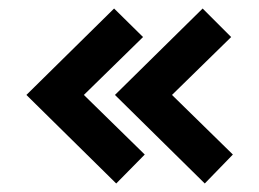

<svg xmlns="http://www.w3.org/2000/svg" viewBox="-20 -577 609 451"><path d="M250 -354 461 -146 527 -214 384 -354 523 -490 456 -557ZM42 -354 253 -146 320 -214 177 -354 316 -490 248 -557Z"/></svg>

Font: Exo
Style: Demi Bold
Weight: 600
Designer: Natanael Gama
Version: Version 1.00